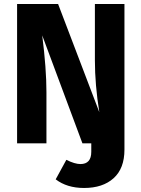

<svg xmlns="http://www.w3.org/2000/svg" viewBox="-20 -713 703 955"><path d="M452 -693H599V31Q599 125 545 173.5Q491 222 398 222Q313 222 257 179L310 82Q352 103 380 103Q434 103 434 42V0H390L190 -537Q211 -372 211 -254V0H65V-693H269L474 -155Q452 -292 452 -413Z"/></svg>

Font: FiraGO
Style: Bold
Weight: 700
Designer: bBox Type
Foundry: bBox Type GmbH
Version: Version 1.001;PS 001.001;hotconv 1.0.88;makeotf.lib2.5.64775